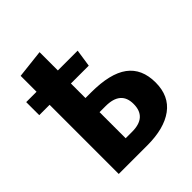

<svg xmlns="http://www.w3.org/2000/svg" viewBox="-188 -788 905 905"><g transform="rotate(-45 265.0 -335.0)"><path d="M260 -364Q387 -364 448 -319Q509 -274 509 -182Q509 -92 446.5 -46Q384 0 271 0H81V-461H12V-548H81V-654L223 -670V-548H355L342 -461H223V-364ZM266 -96Q364 -96 364 -184Q364 -270 263 -270H223V-96Z"/></g></svg>

Font: FiraGO SemiBold
Style: Regular
Weight: 600
Designer: bBox Type
Foundry: bBox Type GmbH
Version: Version 1.001;PS 001.001;hotconv 1.0.88;makeotf.lib2.5.64775